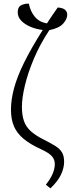

<svg xmlns="http://www.w3.org/2000/svg" viewBox="-20 -822 388 1051"><path d="M256 209 231 189Q280 128 280 76Q280 50 263 32Q246 14 207 -4Q147 -31 110 -61.5Q73 -92 56.5 -130.5Q40 -169 40 -222Q40 -275 56.5 -337.5Q73 -400 111.5 -478.5Q150 -557 214 -658Q178 -662 146.5 -675.5Q115 -689 96 -709Q77 -729 77 -755Q77 -784 96.5 -793.5Q116 -803 138 -802Q146 -760 170.5 -730.5Q195 -701 237 -694Q264 -736 296 -781Q324 -779 336 -768.5Q348 -758 348 -741Q348 -718 326 -693Q304 -668 250 -657Q199 -580 166 -502Q133 -424 116.5 -355Q100 -286 100 -238Q100 -192 111 -160Q122 -128 148.5 -104Q175 -80 221 -57Q259 -38 283.5 -22.5Q308 -7 319.5 12.5Q331 32 331 64Q331 97 314 133.5Q297 170 256 209Z"/></svg>

Font: Noto Serif ExtraCondensed Light
Style: Regular
Weight: 300
Width: 2
Designer: Monotype Design Team
Foundry: Monotype Imaging Inc.
Version: Version 2.014; ttfautohint (v1.8.4.7-5d5b)